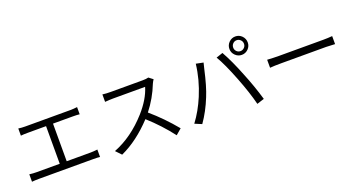

<svg xmlns="http://www.w3.org/2000/svg" viewBox="-48 -1494 4096 2206"><g transform="rotate(-20 2000.0 -391.5)"><path d="M833 -125Q863.8 -125 916 -130.9V-40Q889.2 -43.9 833 -43.9H171.9Q125 -43.9 84 -40V-130.9Q128.9 -125 171.9 -125H454.1V-585H229Q178.2 -585 145 -581.1V-668.9Q184.1 -663.1 229 -663.1H778.8Q815.9 -663.1 863.8 -668.9V-581.1Q831.1 -585 778.8 -585H539.1V-125Z M1799.8 -668.9Q1786.1 -649.9 1774.9 -625Q1711.9 -464.8 1606.9 -332Q1763.2 -198.2 1898.9 -33.2L1829.1 26.9Q1706.1 -133.8 1554.2 -270Q1368.2 -70.8 1164.1 22L1100.1 -44.9Q1325.2 -132.8 1512.2 -341.8Q1637.2 -482.9 1678.2 -620.1H1288.1Q1242.2 -620.1 1187 -615.2V-706.1Q1229 -700.2 1288.1 -700.2H1673.8Q1723.1 -700.2 1749 -708Z M2801.8 -650.9Q2820.8 -630.9 2849.1 -630.9Q2876 -630.9 2896 -650.9Q2915 -669.9 2915 -696.8Q2915 -725.1 2896 -744.1Q2876 -764.2 2849.1 -764.2Q2820.8 -764.2 2801.8 -744.1Q2783.2 -725.1 2783.2 -696.8Q2783.2 -669.9 2801.8 -650.9ZM2770 -776.9Q2803.2 -810.1 2849.1 -810.1Q2895 -810.1 2928.2 -776.9Q2960.9 -743.2 2960.9 -696.8Q2960.9 -650.9 2928.2 -618.2Q2895 -585 2849.1 -585Q2803.2 -585 2770 -618.2Q2736.8 -650.9 2736.8 -696.8Q2736.8 -744.1 2770 -776.9ZM2315.9 -670.9 2404.8 -652.8Q2391.1 -601.1 2387.2 -581.1Q2342.8 -380.9 2295.9 -268.1Q2234.9 -115.2 2148.9 6.8L2064 -28.8Q2153.8 -147.9 2217.8 -300.8Q2294.9 -485.8 2315.9 -670.9ZM2564.9 -654.8 2646 -682.1Q2719.2 -551.8 2792 -366.2Q2861.8 -196.8 2912.1 -23.9L2823.2 4.9Q2786.1 -144 2710 -338.9Q2628.9 -546.9 2564.9 -654.8Z M3102.1 -433.1Q3176.8 -428.2 3241.2 -428.2H3789.1Q3841.8 -428.2 3897 -433.1V-335L3790 -339.8H3241.2Q3153.8 -339.8 3102.1 -335Z"/></g></svg>

Font: Black Ops One [rus by aLiNcE]
Style: Regular
Weight: 400
Designer: James Grieshaber
Foundry: James Grieshaber
Version: Version 1.002;May 25, 2024;FontCreator 13.0.0.2680 64-bit